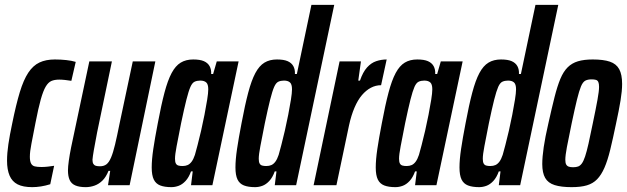

<svg xmlns="http://www.w3.org/2000/svg" viewBox="-20 -763 2583 791"><path d="M113 8Q75 8 52.5 -3.5Q30 -15 19.5 -39.5Q9 -64 9 -101Q9 -132 14.5 -169Q20 -206 30 -253Q46 -332 61.5 -383Q77 -434 96.5 -463.5Q116 -493 142.5 -505.5Q169 -518 206 -518Q230 -518 253 -515.5Q276 -513 292 -508L274 -430Q262 -432 248.5 -433.5Q235 -435 224 -435Q205 -435 192 -429.5Q179 -424 168.5 -406.5Q158 -389 148 -353.5Q138 -318 126 -256Q116 -204 109.5 -171Q103 -138 103 -117Q103 -99 108 -89.5Q113 -80 123.5 -77.5Q134 -75 151 -75Q163 -75 177 -76.5Q191 -78 203 -80L187 -4Q168 2 149 5Q130 8 113 8Z M333 8Q307 8 290.5 1Q274 -6 267 -21.5Q260 -37 260 -61Q260 -76 263.5 -101Q267 -126 273 -156L348 -510H441L380 -217Q371 -170 366.5 -144Q362 -118 361 -105Q361 -94 364.5 -88Q368 -82 374.5 -80Q381 -78 392 -78Q408 -78 418.5 -86Q429 -94 437.5 -114Q446 -134 454 -167.5Q462 -201 472 -251L527 -510H620L514 0H425L434 -59H427Q417 -34 402.5 -19.5Q388 -5 370 1.5Q352 8 333 8Z M686 8Q658 8 640 1Q622 -6 613.5 -23.5Q605 -41 605 -73Q605 -105 611.5 -149Q618 -193 630 -255Q644 -330 657.5 -381Q671 -432 687 -462Q703 -492 724.5 -505Q746 -518 776 -518Q804 -518 820 -511Q836 -504 843.5 -490.5Q851 -477 850 -458H858L873 -510H963L855 0H767L774 -57H767Q758 -32 744.5 -17.5Q731 -3 716 2.5Q701 8 686 8ZM732 -79Q744 -79 753 -83Q762 -87 769.5 -97Q777 -107 783 -125Q787 -139 794 -165.5Q801 -192 808.5 -224.5Q816 -257 822.5 -290.5Q829 -324 833.5 -352Q838 -380 838 -395Q838 -416 829.5 -423.5Q821 -431 805 -431Q792 -431 782 -426.5Q772 -422 764.5 -405Q757 -388 748 -352.5Q739 -317 726 -255Q714 -194 707.5 -160Q701 -126 701 -109Q701 -96 704.5 -89.5Q708 -83 715 -81Q722 -79 732 -79Z M1031 8Q1003 8 985 1Q967 -6 958.5 -23.5Q950 -41 950 -73Q950 -105 956.5 -149Q963 -193 975 -255Q989 -330 1002.5 -381Q1016 -432 1032 -462Q1048 -492 1069.5 -505Q1091 -518 1121 -518Q1149 -518 1165 -511Q1181 -504 1188.5 -490.5Q1196 -477 1195 -458H1203L1263 -743H1357L1200 0H1112L1119 -57H1112Q1103 -32 1089.5 -17.5Q1076 -3 1061 2.5Q1046 8 1031 8ZM1077 -79Q1089 -79 1098 -83Q1107 -87 1114.5 -97Q1122 -107 1128 -125Q1132 -139 1139 -165.5Q1146 -192 1153.5 -224.5Q1161 -257 1167.5 -290.5Q1174 -324 1178.5 -352Q1183 -380 1183 -395Q1183 -416 1174.5 -423.5Q1166 -431 1150 -431Q1137 -431 1127 -426.5Q1117 -422 1109.5 -405Q1102 -388 1093 -352.5Q1084 -317 1071 -255Q1059 -194 1052.5 -160Q1046 -126 1046 -109Q1046 -96 1049.5 -89.5Q1053 -83 1060 -81Q1067 -79 1077 -79Z M1272 0 1379 -510H1467L1456 -431H1463Q1475 -466 1492 -485Q1509 -504 1530 -511Q1551 -518 1573 -518L1550 -412Q1528 -412 1508 -401.5Q1488 -391 1471 -371Q1454 -351 1440.5 -319.5Q1427 -288 1418 -247L1366 0Z M1609 8Q1581 8 1563 1Q1545 -6 1536.5 -23.5Q1528 -41 1528 -73Q1528 -105 1534.5 -149Q1541 -193 1553 -255Q1567 -330 1580.5 -381Q1594 -432 1610 -462Q1626 -492 1647.5 -505Q1669 -518 1699 -518Q1727 -518 1743 -511Q1759 -504 1766.5 -490.5Q1774 -477 1773 -458H1781L1796 -510H1886L1778 0H1690L1697 -57H1690Q1681 -32 1667.5 -17.5Q1654 -3 1639 2.5Q1624 8 1609 8ZM1655 -79Q1667 -79 1676 -83Q1685 -87 1692.5 -97Q1700 -107 1706 -125Q1710 -139 1717 -165.5Q1724 -192 1731.5 -224.5Q1739 -257 1745.5 -290.5Q1752 -324 1756.5 -352Q1761 -380 1761 -395Q1761 -416 1752.5 -423.5Q1744 -431 1728 -431Q1715 -431 1705 -426.5Q1695 -422 1687.5 -405Q1680 -388 1671 -352.5Q1662 -317 1649 -255Q1637 -194 1630.5 -160Q1624 -126 1624 -109Q1624 -96 1627.5 -89.5Q1631 -83 1638 -81Q1645 -79 1655 -79Z M1954 8Q1926 8 1908 1Q1890 -6 1881.5 -23.5Q1873 -41 1873 -73Q1873 -105 1879.5 -149Q1886 -193 1898 -255Q1912 -330 1925.5 -381Q1939 -432 1955 -462Q1971 -492 1992.5 -505Q2014 -518 2044 -518Q2072 -518 2088 -511Q2104 -504 2111.5 -490.5Q2119 -477 2118 -458H2126L2186 -743H2280L2123 0H2035L2042 -57H2035Q2026 -32 2012.5 -17.5Q1999 -3 1984 2.5Q1969 8 1954 8ZM2000 -79Q2012 -79 2021 -83Q2030 -87 2037.5 -97Q2045 -107 2051 -125Q2055 -139 2062 -165.5Q2069 -192 2076.5 -224.5Q2084 -257 2090.5 -290.5Q2097 -324 2101.5 -352Q2106 -380 2106 -395Q2106 -416 2097.5 -423.5Q2089 -431 2073 -431Q2060 -431 2050 -426.5Q2040 -422 2032.5 -405Q2025 -388 2016 -352.5Q2007 -317 1994 -255Q1982 -194 1975.5 -160Q1969 -126 1969 -109Q1969 -96 1972.5 -89.5Q1976 -83 1983 -81Q1990 -79 2000 -79Z M2335 8Q2292 8 2265 -0.5Q2238 -9 2226 -30Q2214 -51 2214 -87Q2214 -116 2220 -157Q2226 -198 2239 -254Q2253 -317 2264.5 -362.5Q2276 -408 2288.5 -438Q2301 -468 2318.5 -485.5Q2336 -503 2361 -510.5Q2386 -518 2422 -518Q2466 -518 2492.5 -509Q2519 -500 2531 -478Q2543 -456 2543 -417Q2543 -389 2536.5 -349Q2530 -309 2518 -254Q2505 -191 2494 -146Q2483 -101 2470 -71.5Q2457 -42 2440 -24.5Q2423 -7 2398 0.5Q2373 8 2335 8ZM2341 -74Q2353 -74 2361.5 -77Q2370 -80 2377 -89.5Q2384 -99 2390.5 -118.5Q2397 -138 2404.5 -171Q2412 -204 2422 -254Q2435 -316 2441.5 -352Q2448 -388 2448 -405Q2448 -418 2445 -425Q2442 -432 2435 -434Q2428 -436 2417 -436Q2401 -436 2391 -430.5Q2381 -425 2373.5 -407Q2366 -389 2357 -352.5Q2348 -316 2335 -254Q2322 -192 2315.5 -157Q2309 -122 2309 -105Q2309 -92 2312.5 -85.5Q2316 -79 2323 -76.5Q2330 -74 2341 -74Z"/></svg>

Font: Saira UltraCondensed
Style: Bold Italic
Weight: 700
Width: 1
Italic angle: -12°
Designer: Hector Gatti with collaboration of the Omnibus-Type team
Foundry: Omnibus-Type
Version: Version 1.101